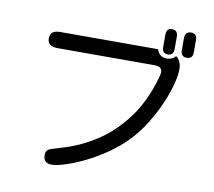

<svg xmlns="http://www.w3.org/2000/svg" viewBox="-89 -924 1179 1056"><g transform="rotate(10 500.0 -395.5)"><path d="M788 -679Q757 -679 757 -715V-784Q757 -820 788 -820Q821 -820 821 -784V-715Q821 -679 788 -679ZM895 -679Q861 -679 861 -715V-784Q861 -820 895 -820Q928 -820 928 -784V-715Q928 -679 895 -679ZM265 29Q218 29 218 -17Q218 -35 229 -46Q234 -51 254 -57.5Q274 -64 308 -74Q404 -102 493.5 -160Q583 -218 653.5 -312Q724 -406 762 -539Q770 -566 770 -576Q770 -608 729 -608H185Q129 -608 129 -653Q129 -698 185 -698H732Q744 -656 788 -656Q817 -656 836 -678Q866 -656 866 -609Q866 -575 852.5 -523.5Q839 -472 813 -412.5Q787 -353 750.5 -294Q714 -235 668 -187Q622 -139 564 -99Q506 -59 447.5 -30.5Q389 -2 340.5 13.5Q292 29 265 29Z"/></g></svg>

Font: Huninn
Style: Regular
Weight: 400
Designer: justfont
Foundry: justfont
Version: Version 1.003